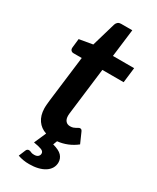

<svg xmlns="http://www.w3.org/2000/svg" viewBox="-215 -732 796 972"><g transform="rotate(30 183.0 -246.0)"><path d="M103 117C95.7 117 90.5 120.8 87.5 128.5L71.5 167C81.8 170.7 92.3 173.4 103 175.2C113.7 177.1 125.3 178 138 178C156.3 178 173.2 176.2 188.5 172.5C203.8 168.8 217 163.5 228 156.5C239 149.5 247.6 140.9 253.8 130.8C259.9 120.6 263 109.2 263 96.5C263 81.5 257.8 68.4 247.5 57.2C237.2 46.1 219.3 37.2 194 30.5L203 7C222.7 5 241.8 0.2 260.2 -7.2C278.8 -14.8 296 -24.8 312 -37.5L285.5 -97.5C283.8 -101.2 282 -103.9 280 -105.8C278 -107.6 275.2 -108.5 271.5 -108.5C268.8 -108.5 266 -107.6 263 -105.8C260 -103.9 256.7 -102 253 -100C249.3 -98 245 -96.1 240 -94.2C235 -92.4 229 -91.5 222 -91.5C210.7 -91.5 201.9 -95.2 195.8 -102.5C189.6 -109.8 186.5 -119.8 186.5 -132.5V-136.2C186.5 -138.1 186.8 -141.2 187.2 -145.8C187.8 -150.2 188.5 -156.5 189.5 -164.5C190.5 -172.5 191.8 -183.3 193.5 -197L221 -420.5H345.5L356 -508.5H232L252 -670H186C179 -670 173.2 -668.2 168.5 -664.5C163.8 -660.8 160.3 -655.7 158 -649L117 -509L39 -495.5L33.5 -446.5C32.2 -437.8 33.4 -431.3 37.2 -427C41.1 -422.7 46 -420.5 52 -420.5H100.5L72 -190.5C70 -174.5 68.4 -161.4 67.2 -151.2C66.1 -141.1 65.2 -132.9 64.8 -126.8C64.2 -120.6 64 -115.9 64 -112.8V-104.5C64.7 -77.5 71.2 -55 83.8 -37C96.2 -19 113.5 -6.3 135.5 1L105 70.5C126 73.8 141.5 77.5 151.5 81.5C161.5 85.5 166.5 91.8 166.5 100.5C166.5 107.2 164 112.8 159 117.5C154 122.2 146.3 124.5 136 124.5C127.3 124.5 120.8 123.2 116.5 120.8C112.2 118.2 107.7 117 103 117Z"/></g></svg>

Font: Lato
Style: Bold Italic
Weight: 700
Italic angle: -7°
Designer: Lukasz Dziedzic
Foundry: tyPoland Lukasz Dziedzic
Version: Version 2.007; 2014-02-27